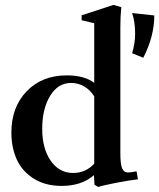

<svg xmlns="http://www.w3.org/2000/svg" viewBox="-20 -746 648 782"><path d="M379.9 15.6 364.7 6.3 362.8 -32.7Q312.5 11.2 231 11.2Q164.1 11.2 116.9 -18.8Q69.8 -48.8 48.1 -96.9Q26.4 -145 26.4 -206.5Q26.4 -309.6 88.6 -374.3Q150.9 -439 252.4 -439Q323.2 -439 363.8 -408.7V-651.4L312.5 -663.6V-683.6L442.4 -726.1L474.1 -716.8Q470.2 -679.2 470.2 -635.7V-121.1Q470.2 -78.1 477.3 -60.8Q484.4 -43.5 501.5 -43.5Q513.2 -43.5 536.1 -48.3L542 -15.6Q508.3 -12.2 452.1 -1.2Q396 9.8 379.9 15.6ZM518.1 -529.3Q530.3 -569.3 530.3 -608.4Q530.3 -657.2 518.1 -692.9L608.4 -683.1Q608.4 -597.7 563.5 -510.7ZM277.8 -41.5Q328.6 -41.5 363.8 -79.1V-353.5Q347.7 -379.4 323 -393.8Q298.3 -408.2 269.5 -408.2Q215.8 -408.2 183.8 -355Q151.9 -301.8 151.9 -221.7Q151.9 -141.1 186.5 -91.3Q221.2 -41.5 277.8 -41.5Z"/></svg>

Font: Elstob 14pt SemiBold
Style: Regular
Weight: 600
Designer: Peter S. Baker
Version: Version 1.015